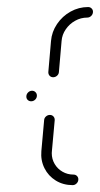

<svg xmlns="http://www.w3.org/2000/svg" viewBox="-20 -539 291 559"><path d="M56.7 -257.8Q56.7 -264.8 61.7 -269.8Q66.7 -274.8 73.3 -274.8Q79.3 -274.8 83.3 -270.7Q87.4 -266.7 87.4 -260.7Q87.4 -253.7 82.4 -248.9Q77.4 -244.1 70.7 -244.1Q64.8 -244.1 60.7 -248Q56.7 -251.9 56.7 -257.8ZM208.1 -17Q208.1 -10 203.1 -5Q198.1 0 191.5 0Q164.1 0 142.4 -13.3Q120.7 -26.7 109.4 -49.4Q98.1 -72.2 100.4 -98.9L108.5 -189.3Q108.9 -195.6 113.9 -200Q118.9 -204.4 125.2 -204.4Q131.5 -204.4 135.6 -200Q139.6 -195.6 139.3 -189.3L131.1 -98.9L130.7 -93Q130.7 -75.9 139.1 -61.7Q147.4 -47.4 161.9 -39.1Q176.3 -30.7 194.1 -30.7Q200 -30.7 204.1 -26.7Q208.1 -22.6 208.1 -17ZM134.8 -314.1Q128.5 -314.1 124.4 -318.5Q120.4 -323 120.7 -329.3L128.5 -419.6Q130.7 -446.3 146.1 -469.1Q161.5 -491.9 185.4 -505.2Q209.3 -518.5 236.7 -518.5Q242.6 -518.5 246.7 -514.4Q250.7 -510.4 250.7 -504.8Q250.7 -497.8 245.7 -492.8Q240.7 -487.8 234.1 -487.8Q215.2 -487.8 198.7 -478.5Q182.2 -469.3 171.5 -453.7Q160.7 -438.1 159.3 -419.6L151.5 -329.3Q151.1 -323 146.1 -318.5Q141.1 -314.1 134.8 -314.1Z"/></svg>

Font: 26F Galaxy Sans Ultra Light
Style: Italic
Weight: 200
Italic angle: -5°
Designer: C₂₉H₂₅N₃O₅
Version: Version 1.200